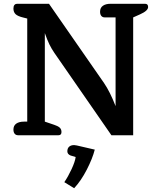

<svg xmlns="http://www.w3.org/2000/svg" viewBox="-20 -715 851 1015"><path d="M76 0Q64 0 57.5 -8Q51 -16 51 -30Q51 -51 66 -61.5Q81 -72 107 -72H124V-617L104 -622Q74 -629 62.5 -640Q51 -651 51 -670Q51 -683 56.5 -689Q62 -695 70 -695H239L530 -276Q562 -229 591 -154V-623H534Q522 -623 515.5 -631Q509 -639 509 -653Q509 -674 524 -684.5Q539 -695 564 -695H747Q763 -695 763 -678Q763 -658 720 -639L684 -623V0H569L267 -436Q252 -458 241 -480.5Q230 -503 217 -540V-72L267 -55Q288 -48 296.5 -39.5Q305 -31 305 -17Q305 0 289 0ZM320 248Q340 219 358.5 179Q377 139 380 115L353 107Q336 100 336 85Q336 69 345.5 60.5Q355 52 372 52Q376 52 386 54L481 76Q469 123 439 181.5Q409 240 372 280Z"/></svg>

Font: Maitree Semibold
Style: Regular
Weight: 600
Designer: CadsonDemak Team
Foundry: CadsonDemak
Version: Version 1.010